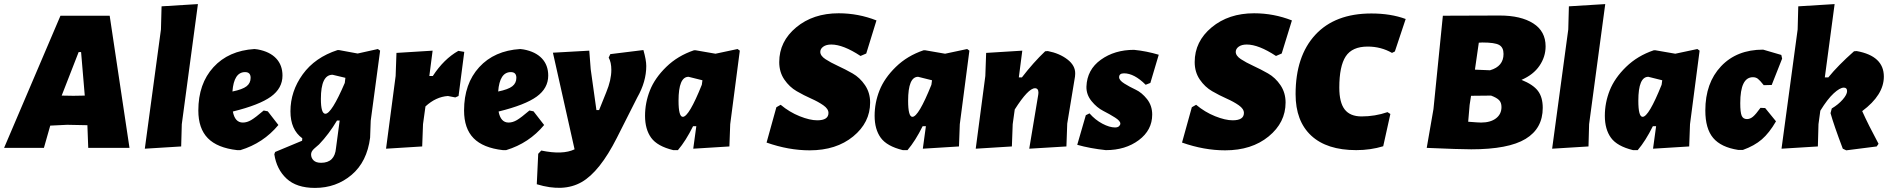

<svg xmlns="http://www.w3.org/2000/svg" viewBox="-47 -724 9268 940"><path d="M490 -647 587 0H385L381 -107V-111L282 -113L199 -109L168 0H-27L249 -647ZM338 -469 255 -256 312 -255 368 -256 350 -469Z M922 -704 843 -116 840 -7 662 4 741 -580 744 -693Z M1316 -112Q1242 -23 1130 11H1114Q1017 0 970.5 -47.5Q924 -95 924 -183Q924 -314 998 -395Q1072 -476 1199 -484L1215 -482Q1274 -471 1305 -438Q1336 -405 1336 -354Q1336 -292 1279.5 -251Q1223 -210 1093 -178Q1103 -124 1142 -124Q1162 -124 1182.5 -136Q1203 -148 1244 -183L1264 -179ZM1153 -371Q1098 -371 1091 -276Q1140 -286 1160 -301.5Q1180 -317 1180 -343Q1180 -371 1153 -371Z M1612 -479 1704 -462 1803 -484 1814 -476 1768 -133 1765 -50Q1750 68 1674.5 132Q1599 196 1495 196Q1405 196 1356 150.5Q1307 105 1296 31L1300 20L1432 -35L1433 -47Q1375 -89 1375 -179Q1375 -277 1435 -360Q1495 -443 1606 -479ZM1524 -240Q1524 -167 1546 -167Q1576 -167 1641 -318L1644 -343L1581 -358Q1524 -358 1524 -240ZM1525 73Q1592 73 1598 1L1616 -134H1603Q1563 -67 1515 -17L1492 3Q1476 17 1476 32Q1476 49 1488 61Q1500 73 1525 73Z M2071 -476 2055 -352H2072Q2126 -435 2197 -475L2226 -470L2198 -254L2182 -247L2146 -254Q2087 -250 2036 -203L2024 -116L2020 -7L1843 4L1890 -352L1894 -465Z M2617 -112Q2543 -23 2431 11H2415Q2318 0 2271.5 -47.5Q2225 -95 2225 -183Q2225 -314 2299 -395Q2373 -476 2500 -484L2516 -482Q2575 -471 2606 -438Q2637 -405 2637 -354Q2637 -292 2580.5 -251Q2524 -210 2394 -178Q2404 -124 2443 -124Q2463 -124 2483.5 -136Q2504 -148 2545 -183L2565 -179ZM2454 -371Q2399 -371 2392 -276Q2441 -286 2461 -301.5Q2481 -317 2481 -343Q2481 -371 2454 -371Z M2838 -476 2845 -385 2873 -185H2886L2921 -272Q2946 -332 2946 -382Q2946 -419 2933 -442L2941 -459L3103 -479Q3117 -430 3117 -401Q3117 -324 3073 -247L2973 -49Q2889 117 2800.5 167.5Q2712 218 2581 178L2588 29L2603 13Q2708 35 2766 7L2660 -466Z M3351 -478H3358L3456 -461L3564 -484L3575 -476L3528 -116L3524 -7L3347 4L3362 -106H3346Q3311 -35 3272 11H3249Q3171 -8 3141 -49.5Q3111 -91 3111 -157Q3111 -221 3135 -281.5Q3159 -342 3215 -396.5Q3271 -451 3351 -478ZM3275 -231Q3275 -152 3296 -152Q3326 -152 3389 -309L3392 -331L3324 -348Q3275 -348 3275 -231Z M4059 -659Q4155 -659 4244 -624L4194 -462L4166 -450Q4081 -506 4023 -506Q3998 -506 3983.5 -495.5Q3969 -485 3969 -470Q3969 -451 3994 -434.5Q4019 -418 4055 -401.5Q4091 -385 4127 -364.5Q4163 -344 4188 -307Q4213 -270 4213 -222Q4213 -124 4130 -56Q4047 12 3917 12Q3814 12 3706 -26L3754 -199L3775 -211Q3818 -175 3868 -155Q3918 -135 3954 -135Q4009 -135 4009 -171Q4009 -191 3984 -208.5Q3959 -226 3924 -241.5Q3889 -257 3853.5 -277.5Q3818 -298 3793 -334.5Q3768 -371 3768 -420Q3768 -521 3851 -590Q3934 -659 4059 -659Z M4475 -478H4482L4580 -461L4688 -484L4699 -476L4652 -116L4648 -7L4471 4L4486 -106H4470Q4435 -35 4396 11H4373Q4295 -8 4265 -49.5Q4235 -91 4235 -157Q4235 -221 4259 -281.5Q4283 -342 4339 -396.5Q4395 -451 4475 -478ZM4399 -231Q4399 -152 4420 -152Q4450 -152 4513 -309L4516 -331L4448 -348Q4399 -348 4399 -231Z M4730 4 4777 -352 4781 -465 4958 -476 4941 -345H4956Q5013 -419 5070 -473L5083 -474Q5140 -463 5179 -433Q5218 -403 5217 -363L5216 -349L5178 -119L5174 -7L4992 4L5036 -260L5037 -270Q5037 -292 5020 -292Q4987 -292 4921 -188L4911 -116L4907 -7Z M5505 -480Q5566 -474 5626 -456L5585 -318L5562 -309Q5506 -365 5456 -365Q5432 -365 5432 -346Q5432 -331 5457.5 -315Q5483 -299 5513 -285Q5543 -271 5568.5 -239Q5594 -207 5594 -163Q5594 -87 5528.5 -38Q5463 11 5367 11Q5291 3 5227 -15L5269 -160L5287 -169Q5315 -137 5350 -118.5Q5385 -100 5412 -100Q5425 -100 5431.5 -106Q5438 -112 5438 -119Q5438 -132 5412 -148.5Q5386 -165 5354.5 -181Q5323 -197 5297 -229Q5271 -261 5272 -300Q5275 -383 5342.5 -431.5Q5410 -480 5505 -480Z M6093 -659Q6189 -659 6278 -624L6228 -462L6200 -450Q6115 -506 6057 -506Q6032 -506 6017.5 -495.5Q6003 -485 6003 -470Q6003 -451 6028 -434.5Q6053 -418 6089 -401.5Q6125 -385 6161 -364.5Q6197 -344 6222 -307Q6247 -270 6247 -222Q6247 -124 6164 -56Q6081 12 5951 12Q5848 12 5740 -26L5788 -199L5809 -211Q5852 -175 5902 -155Q5952 -135 5988 -135Q6043 -135 6043 -171Q6043 -191 6018 -208.5Q5993 -226 5958 -241.5Q5923 -257 5887.5 -277.5Q5852 -298 5827 -334.5Q5802 -371 5802 -420Q5802 -521 5885 -590Q5968 -659 6093 -659Z M6667 -658Q6762 -658 6835 -631L6782 -472L6768 -465Q6714 -496 6649 -496Q6573 -496 6541.5 -448Q6510 -400 6510 -295Q6510 -222 6536.5 -188Q6563 -154 6619 -154Q6685 -154 6746 -175L6760 -166L6725 -8Q6663 11 6593 11Q6449 11 6372.5 -60Q6296 -131 6296 -263Q6296 -449 6392.5 -553.5Q6489 -658 6667 -658Z M7295 -648Q7399 -648 7459.5 -609.5Q7520 -571 7520 -497Q7520 -446 7490 -402Q7460 -358 7402 -333Q7459 -310 7482.5 -279Q7506 -248 7506 -196Q7506 -95 7422 -44Q7338 7 7156 7Q7099 7 6938 0L6971 -190L7017 -647ZM7210 -516Q7199 -516 7193 -515L7174 -383L7248 -380Q7314 -399 7314 -460Q7314 -492 7292.5 -504Q7271 -516 7210 -516ZM7148 -210 7141 -128Q7191 -124 7204 -124Q7250 -124 7277 -144.5Q7304 -165 7304 -200Q7304 -222 7292 -234Q7280 -246 7253 -256L7155 -255Z M7812 -704 7733 -116 7730 -7 7552 4 7631 -580 7634 -693Z M8050 -478H8057L8155 -461L8263 -484L8274 -476L8227 -116L8223 -7L8046 4L8061 -106H8045Q8010 -35 7971 11H7948Q7870 -8 7840 -49.5Q7810 -91 7810 -157Q7810 -221 7834 -281.5Q7858 -342 7914 -396.5Q7970 -451 8050 -478ZM7974 -231Q7974 -152 7995 -152Q8025 -152 8088 -309L8091 -331L8023 -348Q7974 -348 7974 -231Z M8585 -481 8674 -455 8678 -437 8627 -308 8588 -307Q8569 -331 8559 -338.5Q8549 -346 8535 -346Q8473 -346 8473 -219Q8473 -174 8480 -157.5Q8487 -141 8506 -141Q8521 -141 8535 -152.5Q8549 -164 8572 -196L8595 -195L8648 -130Q8615 -73 8578.5 -41.5Q8542 -10 8486 10H8463Q8379 -3 8340.5 -48.5Q8302 -94 8302 -183Q8302 -318 8379 -399.5Q8456 -481 8585 -481Z M9043 -474Q9176 -450 9176 -349Q9176 -259 9070 -180Q9099 -115 9150 -20L9141 -7L8992 12L8975 4Q8931 -112 8915 -170L8921 -193Q8953 -212 8974.5 -236.5Q8996 -261 8996 -278Q8996 -295 8980 -295Q8961 -295 8930.5 -267Q8900 -239 8865 -182L8856 -116L8853 -7L8675 4L8754 -580L8757 -693L8935 -704L8887 -345H8904Q8952 -404 9030 -473Z"/></svg>

Font: Alegreya Sans SC Black
Style: Italic
Weight: 900
Italic angle: -7°
Designer: Juan Pablo del Peral
Foundry: Huerta Tipografica
Version: Version 2.007